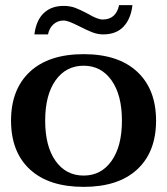

<svg xmlns="http://www.w3.org/2000/svg" viewBox="-20 -718 652 748"><path d="M228 -695Q253 -695 273 -687.5Q293 -680 323 -664Q360 -642 380 -642Q432 -642 444 -698H496Q490 -645 461.5 -614.5Q433 -584 382 -584Q361 -584 340 -592Q319 -600 290 -615Q266 -627 252 -632.5Q238 -638 227 -638Q205 -638 188.5 -623.5Q172 -609 167 -584H114Q121 -639 150.5 -667Q180 -695 228 -695ZM23 -248Q23 -370 96.5 -438.5Q170 -507 306 -507Q441 -507 514.5 -438.5Q588 -370 588 -248Q588 -126 514.5 -58Q441 10 306 10Q170 10 96.5 -58Q23 -126 23 -248ZM455 -248Q455 -348 414.5 -405Q374 -462 306 -462Q237 -462 196.5 -405Q156 -348 156 -248Q156 -148 196.5 -91Q237 -34 306 -34Q374 -34 414.5 -91Q455 -148 455 -248Z"/></svg>

Font: Trirong SemiBold
Style: Regular
Weight: 600
Designer: Katatrad Team
Foundry: CadsonDemak
Version: Version 1.001